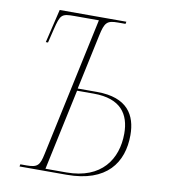

<svg xmlns="http://www.w3.org/2000/svg" viewBox="-81 -783 747 851"><g transform="rotate(10 293.0 -357.0)"><path d="M64 0H276C456 0 524 -98 524 -222C524 -311 483 -385 345 -385H258L311 -633C324 -693 333 -704 383 -704H417L419 -714H119L83 -563H93L108 -625C125 -694 130 -699 188 -699H298L164 -74C153 -22 144 -10 94 -10H66ZM273 -10H179L257 -375H332C454 -375 496 -311 496 -224C496 -109 431 -10 273 -10Z"/></g></svg>

Font: Noto Serif Display Condensed Thin
Style: Italic
Weight: 100
Width: 3
Italic angle: -12°
Designer: Monotype Design Team
Foundry: Monotype Imaging Inc.
Version: Version 2.009